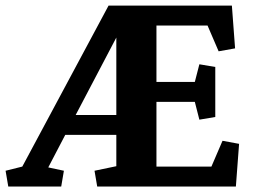

<svg xmlns="http://www.w3.org/2000/svg" viewBox="-37 -681 928 701"><path d="M387.7 -261.2V-543.9L239.3 -261.2ZM534.2 -587.9V-381.8H674.3L690.9 -446.3L749 -436.5V-253.9L690.9 -244.1L674.3 -309.1H534.2V-72.8H734.9L775.4 -167L835.9 -155.8L824.2 0H317.9L308.1 -57.6L387.7 -74.2V-188.5H201.2L139.2 -69.8L196.3 -57.6L186.5 0H-6.8L-16.6 -57.6L44.4 -72.8L359.4 -660.6H809.6L821.3 -504.4L761.2 -493.7L720.7 -587.9Z"/></svg>

Font: NoticiaText-Bold
Style: Bold
Weight: 700
Designer: JM Sole
Foundry: JM Sole
Version: Version 1.003